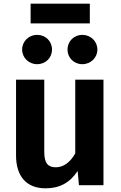

<svg xmlns="http://www.w3.org/2000/svg" viewBox="-20 -1004 656 1041"><path d="M467 -877V-984H146V-877ZM181 -815C136 -815 100 -780 100 -735C100 -691 136 -656 181 -656C228 -656 262 -691 262 -735C262 -780 228 -815 181 -815ZM426 -815C381 -815 346 -780 346 -735C346 -691 381 -656 426 -656C472 -656 508 -691 508 -735C508 -780 472 -815 426 -815ZM541 -572H388V-172C361 -125 325 -97 283 -97C241 -97 220 -118 220 -180V-572H67V-161C67 -51 121 17 227 17C303 17 359 -13 401 -77L408 0H541Z"/></svg>

Font: Glow Sans TC Normal
Style: Bold
Weight: 700
Designer: Ryoko NISHIZUKA (kana, bopomofo & ideographs); Paul D. Hunt (Latin, Greek & Cyrillic); Sandoll Communications, Soo-young
Version: Version 0.93